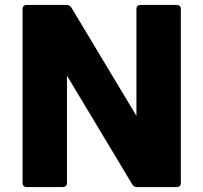

<svg xmlns="http://www.w3.org/2000/svg" viewBox="-20 -754 820 774"><path d="M234 0C244 0 250 -6 250 -16V-449L513 -11C517 -4 523 0 532 0H693C703 0 709 -6 709 -16V-718C709 -728 703 -734 693 -734H546C536 -734 530 -728 530 -718V-287L268 -723C263 -730 258 -734 249 -734H87C77 -734 71 -728 71 -718V-16C71 -6 77 0 87 0Z"/></svg>

Font: LINE Seed Sans TH ExtraBold
Style: Regular
Weight: 800
Designer: Dalton Maag Ltd | Thai characters by Cadson Demak Co.,Ltd.
Foundry: Dalton Maag Ltd
Version: Version 1.003